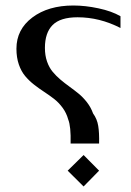

<svg xmlns="http://www.w3.org/2000/svg" viewBox="-20 -671 480 701"><path d="M248 -650.9Q291.5 -650.9 339.6 -640.6Q387.7 -630.4 419.9 -611.8V-568.8Q343.8 -607.9 263.2 -607.9Q200.2 -607.9 172.1 -579.6Q144 -551.3 144 -496.1Q144 -468.8 151.6 -446.8Q159.2 -424.8 171.9 -409.4Q184.6 -394 200.4 -380.6Q216.3 -367.2 233.9 -354.5Q251.5 -341.8 267.3 -328.9Q283.2 -315.9 297.6 -297.4Q312 -278.8 319.8 -256.8Q334.5 -236.8 338.6 -211.4Q342.8 -186 341.8 -147H237.8Q239.3 -210 229 -234.9Q222.7 -258.3 208.5 -277.6Q194.3 -296.9 177.2 -310.1Q160.2 -323.2 141.1 -335.7Q122.1 -348.1 104.2 -362.1Q86.4 -376 72 -393.1Q57.6 -410.2 48.8 -435.5Q40 -460.9 40 -493.2Q40 -563.5 98.1 -607.2Q156.2 -650.9 248 -650.9ZM227.1 -47.9 285.2 -105 341.8 -47.9 285.2 9.8Z"/></svg>

Font: Wesal
Style: Regular
Weight: 400
Designer: Ahmed zaza
Foundry: Ahmed zaza
Version: Version 2.01